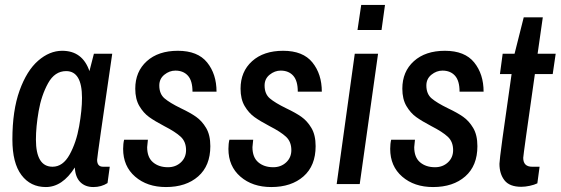

<svg xmlns="http://www.w3.org/2000/svg" viewBox="-20 -743 2263 775"><path d="M30 -180Q30 -297 59 -377.5Q88 -458 134 -498Q180 -538 231 -538Q313 -538 341 -456L359 -526H433Q372 -109 372 -98Q372 -70 396 -70H423L414 -4Q389 12 357 12Q324 12 304 -8Q284 -28 282 -67Q232 12 165 12Q103 12 66.5 -36.5Q30 -85 30 -180ZM311 -348Q311 -456 247 -456Q201 -456 174 -407Q147 -358 136 -294.5Q125 -231 125 -180Q125 -70 192 -70Q234 -70 261 -119Q288 -168 299.5 -233.5Q311 -299 311 -348Z M477 -142Q477 -163 481 -179H577Q574 -155 574 -149Q574 -108 597.5 -88Q621 -68 658 -68Q689 -68 710 -87.5Q731 -107 731 -137Q731 -171 709.5 -191Q688 -211 643 -234Q605 -254 582 -270.5Q559 -287 542.5 -315Q526 -343 526 -385Q526 -454 572.5 -496Q619 -538 698 -538Q778 -538 816 -491Q854 -444 854 -373H757Q757 -417 738.5 -437.5Q720 -458 688 -458Q664 -458 643.5 -441.5Q623 -425 623 -398Q623 -364 644 -346Q665 -328 710 -306Q748 -288 771.5 -271.5Q795 -255 812 -226.5Q829 -198 829 -153Q829 -74 780 -31Q731 12 650 12Q574 12 525.5 -30Q477 -72 477 -142Z M902 -142Q902 -163 906 -179H1002Q999 -155 999 -149Q999 -108 1022.5 -88Q1046 -68 1083 -68Q1114 -68 1135 -87.5Q1156 -107 1156 -137Q1156 -171 1134.5 -191Q1113 -211 1068 -234Q1030 -254 1007 -270.5Q984 -287 967.5 -315Q951 -343 951 -385Q951 -454 997.5 -496Q1044 -538 1123 -538Q1203 -538 1241 -491Q1279 -444 1279 -373H1182Q1182 -417 1163.5 -437.5Q1145 -458 1113 -458Q1089 -458 1068.5 -441.5Q1048 -425 1048 -398Q1048 -364 1069 -346Q1090 -328 1135 -306Q1173 -288 1196.5 -271.5Q1220 -255 1237 -226.5Q1254 -198 1254 -153Q1254 -74 1205 -31Q1156 12 1075 12Q999 12 950.5 -30Q902 -72 902 -142Z M1412 -526H1506L1432 0H1339ZM1438 -723H1534L1520 -622H1423Z M1555 -142Q1555 -163 1559 -179H1655Q1652 -155 1652 -149Q1652 -108 1675.5 -88Q1699 -68 1736 -68Q1767 -68 1788 -87.5Q1809 -107 1809 -137Q1809 -171 1787.5 -191Q1766 -211 1721 -234Q1683 -254 1660 -270.5Q1637 -287 1620.5 -315Q1604 -343 1604 -385Q1604 -454 1650.5 -496Q1697 -538 1776 -538Q1856 -538 1894 -491Q1932 -444 1932 -373H1835Q1835 -417 1816.5 -437.5Q1798 -458 1766 -458Q1742 -458 1721.5 -441.5Q1701 -425 1701 -398Q1701 -364 1722 -346Q1743 -328 1788 -306Q1826 -288 1849.5 -271.5Q1873 -255 1890 -226.5Q1907 -198 1907 -153Q1907 -74 1858 -31Q1809 12 1728 12Q1652 12 1603.5 -30Q1555 -72 1555 -142Z M1996 -82Q1996 -106 2045 -444H1998L2009 -526H2057L2094 -673H2171L2150 -526H2223L2211 -444H2139Q2092 -116 2092 -106Q2092 -70 2128 -70H2158L2149 -3Q2137 3 2118.5 7Q2100 11 2084 11Q2037 11 2016.5 -15Q1996 -41 1996 -82Z"/></svg>

Font: Archivo Narrow Medium
Style: Italic
Weight: 500
Italic angle: -8°
Designer: Hector Gatti
Foundry: Omnibus-Type
Version: Version 2.001